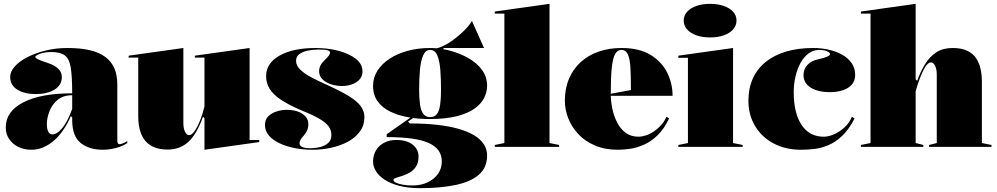

<svg xmlns="http://www.w3.org/2000/svg" viewBox="-20 -765 5194 1000"><path d="M331 -515Q399 -515 448 -503.5Q497 -492 529 -468Q561 -444 576 -408.5Q591 -373 591 -325V-32Q591 -25 593.5 -19.5Q596 -14 603 -14Q609 -14 619 -18Q629 -22 643 -30V-20Q629 -10 608 -2Q587 6 563 10.5Q539 15 516 15Q444 15 400 -20.5Q356 -56 356 -140Q356 -142 356 -143.5Q356 -145 356 -147.5Q356 -150 356 -154L349 -160Q331 -119 308.5 -86.5Q286 -54 259.5 -31.5Q233 -9 204 3Q175 15 144 15Q105 15 75 0Q45 -15 27.5 -41Q10 -67 10 -101Q10 -185 101.5 -232Q193 -279 356 -279Q356 -366 348.5 -412.5Q341 -459 317.5 -476.5Q294 -494 246 -494Q222 -494 203.5 -489.5Q185 -485 174.5 -479Q164 -473 164 -469Q164 -463 178 -456Q192 -449 229 -437Q302 -413 302 -364Q302 -321 263.5 -298Q225 -275 166 -275Q108 -275 70.5 -298Q33 -321 33 -364Q33 -392 57 -419Q81 -446 123 -467.5Q165 -489 218.5 -502Q272 -515 331 -515ZM356 -269Q308 -269 279 -244Q250 -219 237 -184Q224 -149 224 -119Q224 -101 227.5 -89Q231 -77 237.5 -71Q244 -65 254 -65Q264 -65 276 -72Q288 -79 301.5 -94.5Q315 -110 329 -135.5Q343 -161 356 -198Z M853 14Q777 14 738.5 -29.5Q700 -73 700 -161V-465H650V-475L935 -515V-126Q935 -95 944 -78Q953 -61 965 -61Q978 -61 992.5 -81Q1007 -101 1021 -135Q1035 -169 1045 -211V-465H995V-475L1280 -515V-36H1330V-25L1045 15V-149L1037 -157Q1006 -68 962 -27Q918 14 853 14Z M1607 15Q1560 15 1516 6.5Q1472 -2 1436.5 -18.5Q1401 -35 1380.5 -59Q1360 -83 1360 -114Q1360 -142 1377 -159Q1394 -176 1420.5 -184.5Q1447 -193 1475 -193Q1505 -193 1530 -184.5Q1555 -176 1570.5 -159Q1586 -142 1586 -118Q1586 -102 1581 -89Q1576 -76 1563 -60Q1550 -46 1545 -36.5Q1540 -27 1540 -17Q1540 -12 1545 -6Q1550 0 1562 3.5Q1574 7 1595 7Q1623 7 1648.5 0.5Q1674 -6 1690 -21Q1706 -36 1706 -62Q1706 -86 1692 -106Q1678 -126 1645 -145.5Q1612 -165 1555 -188Q1484 -218 1442.5 -246Q1401 -274 1383.5 -304Q1366 -334 1366 -368Q1366 -436 1436 -475.5Q1506 -515 1624 -515Q1689 -515 1744.5 -500Q1800 -485 1834 -458Q1868 -431 1868 -393Q1868 -368 1852.5 -351Q1837 -334 1812.5 -325.5Q1788 -317 1761 -317Q1739 -317 1718 -322Q1697 -327 1680 -336.5Q1663 -346 1652.5 -360.5Q1642 -375 1642 -394Q1642 -425 1671 -452Q1687 -467 1693 -476Q1699 -485 1699 -492Q1699 -495 1696 -498Q1693 -501 1686 -503Q1679 -505 1667.5 -506Q1656 -507 1639 -507Q1611 -507 1584 -501.5Q1557 -496 1539.5 -483.5Q1522 -471 1522 -448Q1522 -423 1544 -402Q1566 -381 1601 -362.5Q1636 -344 1676 -326Q1752 -292 1796 -265Q1840 -238 1859 -212Q1878 -186 1878 -156Q1878 -112 1854.5 -80Q1831 -48 1792 -27Q1753 -6 1705 4.5Q1657 15 1607 15Z M2168 215Q2106 215 2060 203Q2014 191 1983.5 171Q1953 151 1938 126.5Q1923 102 1923 77Q1923 44 1938 18.5Q1953 -7 1980.5 -21.5Q2008 -36 2043 -36Q2099 -36 2129.5 -11.5Q2160 13 2160 50Q2160 82 2147 102Q2134 122 2114.5 133.5Q2095 145 2075 151Q2055 157 2042 161.5Q2029 166 2029 172Q2029 180 2042.5 186.5Q2056 193 2078.5 197Q2101 201 2128 201Q2173 201 2207.5 184.5Q2242 168 2261.5 140Q2281 112 2281 76Q2281 43 2264 19Q2247 -5 2212.5 -20.5Q2178 -36 2123.5 -43.5Q2069 -51 1994 -51V-66L2130 -161L2139 -155L2105 -132L2115 -122Q2192 -122 2255.5 -115Q2319 -108 2368 -94Q2417 -80 2450 -60Q2483 -40 2500 -13.5Q2517 13 2517 45Q2517 108 2474 145Q2431 182 2352.5 198.5Q2274 215 2168 215ZM2215 -145Q2158 -145 2105.5 -154.5Q2053 -164 2012 -184Q1971 -204 1947 -237Q1923 -270 1923 -318Q1923 -361 1946 -397Q1969 -433 2009.5 -459.5Q2050 -486 2104 -500.5Q2158 -515 2220 -515Q2270 -515 2322 -501.5Q2374 -488 2418.5 -463Q2463 -438 2490 -401.5Q2517 -365 2517 -318Q2517 -286 2501.5 -255Q2486 -224 2451 -199Q2416 -174 2358 -159.5Q2300 -145 2215 -145ZM2220 -155Q2244 -155 2256 -171.5Q2268 -188 2272.5 -220Q2277 -252 2277 -298Q2277 -352 2273.5 -399Q2270 -446 2258 -475.5Q2246 -505 2220 -505Q2196 -505 2183.5 -475.5Q2171 -446 2167 -399Q2163 -352 2163 -298Q2163 -253 2167.5 -221Q2172 -189 2184.5 -172Q2197 -155 2220 -155ZM2290 -495 2223 -509Q2248 -509 2275.5 -520Q2303 -531 2329 -549Q2355 -567 2377.5 -587Q2400 -607 2416 -625.5Q2432 -644 2438 -656L2501 -515H2290Z M2842 -20 2892 -10V0H2557V-10L2607 -20V-694H2557V-705L2842 -745Z M3217 -515Q3310 -515 3368.5 -479Q3427 -443 3455 -386.5Q3483 -330 3483 -266H3157V-276L3266 -296Q3266 -364 3263.5 -410.5Q3261 -457 3250.5 -481Q3240 -505 3216 -505Q3196 -505 3184 -484Q3172 -463 3166.5 -413.5Q3161 -364 3161 -276Q3161 -239 3169 -200Q3177 -161 3194 -127.5Q3211 -94 3238.5 -73.5Q3266 -53 3305 -53Q3323 -53 3344.5 -60Q3366 -67 3386.5 -81Q3407 -95 3424 -114Q3441 -133 3451 -157L3465 -148Q3438 -92 3404 -59.5Q3370 -27 3333 -11Q3296 5 3261.5 10Q3227 15 3199 15Q3130 15 3078 -7.5Q3026 -30 2991.5 -67Q2957 -104 2939.5 -149.5Q2922 -195 2922 -240Q2922 -305 2944 -356Q2966 -407 3005.5 -442.5Q3045 -478 3099 -496.5Q3153 -515 3217 -515Z M3678 -570Q3638 -570 3607 -581Q3576 -592 3558.5 -612Q3541 -632 3541 -658Q3541 -684 3558.5 -703.5Q3576 -723 3607 -734Q3638 -745 3678 -745Q3719 -745 3750 -734Q3781 -723 3798.5 -703.5Q3816 -684 3816 -658Q3816 -632 3798.5 -612Q3781 -592 3750 -581Q3719 -570 3678 -570ZM3513 0V-10L3563 -20V-464H3513V-475L3798 -515V-20L3848 -10V0Z M4152 15Q4072 15 4010 -17.5Q3948 -50 3913 -108Q3878 -166 3878 -240Q3878 -305 3901 -356Q3924 -407 3968 -442.5Q4012 -478 4074.5 -496.5Q4137 -515 4216 -515Q4256 -515 4295 -506.5Q4334 -498 4365.5 -480.5Q4397 -463 4415.5 -436.5Q4434 -410 4434 -374Q4434 -345 4417 -325Q4400 -305 4370 -295Q4340 -285 4301 -285Q4242 -285 4203.5 -308Q4165 -331 4165 -374Q4165 -405 4185.5 -427Q4206 -449 4241 -456Q4303 -470 4303 -483Q4303 -489 4295.5 -494Q4288 -499 4275.5 -502Q4263 -505 4247 -505Q4216 -505 4191 -486.5Q4166 -468 4149 -436.5Q4132 -405 4123 -366Q4114 -327 4114 -285Q4114 -230 4124.5 -187Q4135 -144 4155 -114Q4175 -84 4204 -68.5Q4233 -53 4270 -53Q4295 -53 4324 -65.5Q4353 -78 4378.5 -101.5Q4404 -125 4417 -157L4431 -148Q4401 -90 4366 -57Q4331 -24 4293.5 -8.5Q4256 7 4220 11Q4184 15 4152 15Z M5144 -10V0H4819V-10L4859 -20V-375Q4859 -406 4850 -423Q4841 -440 4829 -440Q4815 -440 4801.5 -420Q4788 -400 4777 -372.5Q4766 -345 4758.5 -321.5Q4751 -298 4749 -290V-20L4789 -10V0H4464V-10L4514 -20V-694H4464V-705L4749 -745V-352L4757 -344Q4774 -392 4798 -431Q4822 -470 4856.5 -492.5Q4891 -515 4941 -515Q4987 -515 5017 -501Q5047 -487 5063.5 -462.5Q5080 -438 5087 -406.5Q5094 -375 5094 -340V-20Z"/></svg>

Font: Kalnia Thin
Style: Bold
Weight: 700
Version: Version 1.105